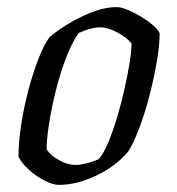

<svg xmlns="http://www.w3.org/2000/svg" viewBox="-20 -520 499 540"><path d="M146 0Q129 0 105.5 -12Q82 -24 61.5 -42.5Q41 -61 32 -79Q32 -119 39.5 -168.5Q47 -218 60 -267Q73 -316 88.5 -355.5Q104 -395 119 -415Q134 -429 165.5 -449Q197 -469 235.5 -484.5Q274 -500 308 -500Q321 -500 340 -492Q359 -484 378.5 -472Q398 -460 412 -447.5Q426 -435 429 -426Q429 -393 421 -346.5Q413 -300 400.5 -251.5Q388 -203 372 -160.5Q356 -118 340 -93Q304 -51 249.5 -25.5Q195 0 146 0ZM193 -56Q204 -56 224.5 -61Q245 -66 258 -73Q272 -89 285 -120.5Q298 -152 309.5 -190.5Q321 -229 330 -269Q339 -309 344.5 -343Q350 -377 350 -398Q337 -414 310.5 -428.5Q284 -443 262 -443Q236 -443 201 -427Q181 -398 164.5 -354Q148 -310 136 -261Q124 -212 117.5 -169Q111 -126 111 -100Q123 -82 147 -69Q171 -56 193 -56Z"/></svg>

Font: Texturina Light
Style: Italic
Weight: 300
Italic angle: -11°
Designer: Guillermo Torres Carreño
Foundry: Omnibus-Type
Version: Version 1.002; ttfautohint (v1.8.3)